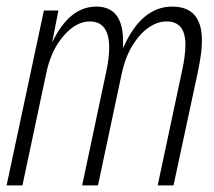

<svg xmlns="http://www.w3.org/2000/svg" viewBox="-29 -562 649 582"><path d="M-9 0 104 -530H148L129 -433Q154 -486 187.5 -514Q221 -542 263 -542Q344 -542 344 -437Q344 -427 344 -416Q399 -542 493 -542Q583 -542 583 -440Q583 -416 579 -390Q575 -364 571 -345L497 0H449L523 -348Q533 -393 533 -427Q533 -497 476 -497Q447 -497 419.5 -477Q392 -457 371 -421.5Q350 -386 340 -339L268 0H220L292 -340Q297 -362 299.5 -381.5Q302 -401 302 -417Q302 -497 243 -497Q201 -497 163 -452.5Q125 -408 111 -339L39 0Z"/></svg>

Font: Geist Mono ExtraLight
Style: Italic
Weight: 200
Italic angle: -12°
Monospace: yes
Designer: Basement.studio, Andrés Briganti, Mateo Zaragoza
Foundry: Basement.studio, Vercel, Andrés Briganti, Guido Ferreyra, Mateo Zaragoza
Version: Version 1.500; ttfautohint (v1.8.4.7-5d5b)